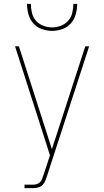

<svg xmlns="http://www.w3.org/2000/svg" viewBox="-20 -975 540 995"><path d="M107 0V-18H151Q161 -18 171 -21Q181 -24 188 -31.5Q195 -39 198.5 -48.5Q202 -58 205 -68L206 -69V-70Q206 -70 206 -70Q206 -70 206 -70L239 -170L58 -735H78L249 -202L422 -735H442L224 -64Q220 -52 215 -39Q210 -26 200.5 -16.5Q191 -7 178 -3.5Q165 0 151 0ZM250 -815Q223 -815 196.5 -824.5Q170 -834 152.5 -854Q135 -874 127.5 -901Q120 -928 120 -955H140Q140 -932 145.5 -908.5Q151 -885 166.5 -867.5Q182 -850 204.5 -841.5Q227 -833 250 -833Q273 -833 295.5 -841.5Q318 -850 333.5 -867.5Q349 -885 354.5 -908.5Q360 -932 360 -955H380Q380 -928 372.5 -901Q365 -874 347.5 -854Q330 -834 303.5 -824.5Q277 -815 250 -815Z"/></svg>

Font: Iosevka SS04 Thin
Style: Regular
Weight: 100
Monospace: yes
Designer: Belleve Invis
Foundry: Belleve Invis
Version: Version 19.0.0; ttfautohint (v1.8.4)